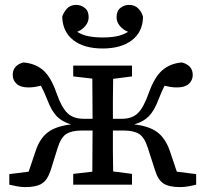

<svg xmlns="http://www.w3.org/2000/svg" viewBox="-20 -754 839 784"><path d="M781 0Q766 4 748.5 7Q731 10 715 10Q671 10 648 -4.5Q625 -19 613 -59L583 -152Q570 -193 548 -207Q526 -221 486 -221H441Q441 -178 441 -134.5Q441 -91 442 -54L519 -44V0H279V-44L357 -53Q357 -92 357.5 -137Q358 -182 358 -221H313Q273 -221 251 -207Q229 -193 216 -152L187 -59Q174 -19 151 -4.5Q128 10 83 10Q68 10 51 7Q34 4 18 0V-43L97 -53L126 -139Q143 -190 176.5 -214.5Q210 -239 270 -246Q233 -257 211.5 -279.5Q190 -302 173 -347Q166 -365 159.5 -379Q153 -393 147 -404Q135 -401 122.5 -399Q110 -397 95 -397Q64 -397 48 -411.5Q32 -426 32 -448Q32 -487 75 -499Q125 -495 157 -466.5Q189 -438 211 -373Q232 -314 256 -291.5Q280 -269 321 -269H358Q358 -309 357.5 -352.5Q357 -396 357 -433L279 -442V-486H519V-442L442 -432Q441 -394 441 -349.5Q441 -305 441 -269H478Q519 -269 542.5 -291.5Q566 -314 587 -373Q610 -438 642 -466.5Q674 -495 723 -499Q767 -487 767 -448Q767 -426 751 -411.5Q735 -397 703 -397Q688 -397 676 -399Q664 -401 652 -404Q640 -381 627 -347Q610 -302 588 -279.5Q566 -257 528 -246Q589 -239 622 -214.5Q655 -190 673 -139L702 -53L781 -43ZM399 -556Q323 -556 279.5 -590Q236 -624 234 -685Q239 -703 253 -718.5Q267 -734 291 -734Q311 -734 326.5 -721.5Q342 -709 342 -684Q342 -664 328.5 -648Q315 -632 295 -624Q316 -611 342 -606Q368 -601 399 -601Q431 -601 456.5 -606Q482 -611 503 -624Q483 -632 469.5 -648Q456 -664 456 -684Q456 -709 471.5 -721.5Q487 -734 507 -734Q531 -734 545.5 -718.5Q560 -703 564 -685Q563 -624 519 -590Q475 -556 399 -556Z"/></svg>

Font: Source Serif 4 SmText
Style: Regular
Weight: 400
Designer: Frank Grießhammer
Foundry: Adobe
Version: Version 4.005;hotconv 1.1.0;makeotfexe 2.6.0